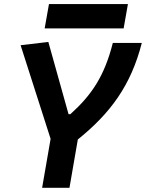

<svg xmlns="http://www.w3.org/2000/svg" viewBox="-20 -899 699 919"><path d="M181.6 0H312.5L352.5 -231.4C508.3 -356.9 606.9 -490.2 658.7 -693.4H520C480 -535.2 418.9 -444.3 316.9 -352.5H308.1L211.4 -698.2L78.6 -682.6L222.2 -234.4ZM193.8 -763.2H571.8L592.3 -879.4H214.4Z"/></svg>

Font: Cascadia Mono PL
Style: Bold Italic
Weight: 700
Italic angle: -10°
Monospace: yes
Designer: Aaron Bell
Foundry: Saja Typeworks
Version: Version 2404.023